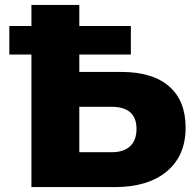

<svg xmlns="http://www.w3.org/2000/svg" viewBox="-20 -762 800 782"><path d="M108 -540H18V-656H108V-742H303V-656H513V-540H303V-469H474Q601 -469 668.5 -410.5Q736 -352 736 -242Q736 -128 659.5 -64Q583 0 447 0H108ZM536 -237Q536 -327 434 -327H303V-142H434Q484 -142 510 -166.5Q536 -191 536 -237Z"/></svg>

Font: Chess Sans ExtraBold
Style: Regular
Weight: 800
Designer: Wolf Bōese
Foundry: Wolf Bōese
Version: Version 7.223